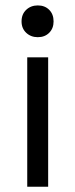

<svg xmlns="http://www.w3.org/2000/svg" viewBox="-20 -706 285 726"><path d="M83 0Q83 -122.1 83 -489.3Q102.5 -489.3 162.1 -489.3Q162.1 -367.2 162.1 0Q142.6 0 83 0ZM123 -565.4Q96.7 -565.4 79.1 -582Q61.5 -598.6 61.5 -625Q61.5 -652.3 79.1 -668.9Q96.7 -685.5 123 -685.5Q149.4 -685.5 166 -668.9Q182.6 -652.3 182.6 -625Q182.6 -598.6 166 -582Q149.4 -565.4 123 -565.4Z"/></svg>

Font: Kadena Space Grotesk
Style: Regular
Weight: 400
Designer: Florian Karsten
Version: Version 2.000